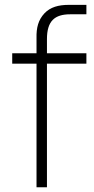

<svg xmlns="http://www.w3.org/2000/svg" viewBox="-20 -786 393 806"><path d="M275 -726H342.7V-765.6H269.8C225 -765.6 191.7 -756.2 166.7 -730.2C140.6 -702.1 132.3 -669.8 133.3 -626V-562.5H31.3V-518.8H133.3V0H177.1V-518.8H342.7V-562.5H177.1V-621.9C177.1 -697.9 209.4 -726 275 -726Z"/></svg>

Font: Manrope3 Thin
Style: Regular
Weight: 100
Width: 4
Designer: Mikhail Sharanda
Foundry: Mikhail Sharanda
Version: Version 3.000;PS 003.000;hotconv 1.0.88;makeotf.lib2.5.64775